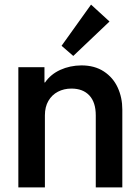

<svg xmlns="http://www.w3.org/2000/svg" viewBox="-20 -813 606 833"><path d="M59.6 -521.5H172.9V-455.1H175.3Q199.7 -490.7 241.5 -509.8Q283.2 -528.8 333 -529.3Q390.6 -529.3 430.7 -502.9Q470.7 -476.6 490.7 -433.1Q510.7 -389.6 510.7 -337.9V0H395.5V-312.5Q395.5 -369.1 367.7 -398.9Q339.8 -428.7 290 -428.7Q257.3 -428.7 231.2 -415Q205.1 -401.4 189.9 -375.2Q174.8 -349.1 174.8 -312.5V0H59.6ZM247.1 -614.3 375 -793 455.1 -719.7 297.9 -570.3Z"/></svg>

Font: Reddit Sans Strawberry SemiBold
Style: Regular
Weight: 600
Designer: Stephen Hutchings
Foundry: Reddit
Version: Version 1.013